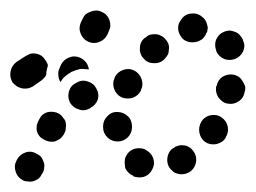

<svg xmlns="http://www.w3.org/2000/svg" viewBox="-28 -312 487 365"><path d="M55 -4Q53 -10 50 -14Q46 -18 41 -20Q31 -26 20 -22Q9 -18 4 -8L3 -6Q-2 4 2 15Q5 25 16 31Q20 33 26 33Q31 34 37 32Q42 30 46 27Q50 23 52 18L53 17Q56 12 56 6Q57 1 55 -4ZM211 -14Q209 -10 209 -4Q209 1 210 7Q212 12 216 16Q220 20 225 22V23Q236 27 246 24Q257 20 262 9Q267 -1 263 -12Q259 -22 249 -27L248 -28Q238 -32 227 -29Q216 -25 211 -14ZM293 5Q296 10 300 13Q304 17 309 18Q315 20 320 19Q325 19 330 16H331Q341 10 344 -1Q347 -11 342 -21Q339 -26 335 -30Q331 -33 326 -35Q320 -36 315 -36Q310 -35 305 -33L304 -32Q294 -27 291 -16Q288 -5 293 5ZM362 -42Q367 -39 372 -38Q378 -37 383 -38Q388 -39 393 -42Q398 -45 401 -50V-51Q407 -60 405 -71Q403 -82 393 -89Q389 -92 384 -93Q378 -94 373 -93Q367 -92 363 -89Q358 -86 355 -81Q349 -71 351 -60Q353 -49 362 -42ZM97 -79Q96 -84 92 -88Q89 -93 84 -96Q75 -101 63 -99Q52 -96 47 -86L46 -84Q40 -74 42 -63Q45 -52 55 -47Q60 -44 65 -43Q71 -42 76 -43Q81 -45 86 -48Q90 -51 93 -56L94 -58Q97 -63 97 -68Q98 -73 97 -79ZM223 -71V-72Q223 -77 221 -82Q219 -88 215 -91Q211 -95 206 -97Q201 -99 196 -99Q184 -100 176 -91Q168 -83 168 -72V-71V-70Q168 -59 176 -51Q184 -43 196 -43Q201 -43 206 -45Q211 -47 215 -51Q219 -55 221 -60Q223 -65 223 -71ZM155 -144Q150 -154 139 -157Q128 -161 118 -155L116 -154Q106 -149 103 -138Q100 -127 105 -117Q111 -107 122 -104Q132 -100 143 -106L144 -107Q154 -112 158 -123Q161 -134 155 -144ZM387 -127Q390 -123 395 -119Q399 -116 405 -115Q416 -113 425 -119Q435 -125 437 -137Q439 -143 438 -148Q436 -153 433 -158Q430 -163 426 -166Q421 -169 416 -170Q405 -172 395 -166Q386 -160 384 -149L383 -148Q382 -142 383 -137Q384 -132 387 -127ZM227 -178Q217 -183 206 -179Q195 -175 190 -165V-164Q185 -154 189 -143Q193 -132 203 -127Q213 -123 224 -126Q235 -130 240 -140V-141Q245 -151 241 -162Q237 -173 227 -178ZM52 -160 35 -148Q30 -145 25 -144Q19 -143 14 -144Q9 -145 4 -148Q0 -151 -4 -155Q-10 -165 -8 -176Q-6 -187 3 -194L20 -205Q25 -208 30 -210Q35 -211 41 -210Q46 -209 51 -206Q55 -203 58 -198Q60 -196 61 -193Q63 -190 63 -187Q61 -181 60 -174Q60 -172 60 -170Q59 -167 56 -164Q54 -162 52 -160ZM85 -182 88 -189Q93 -199 104 -203Q114 -207 125 -202Q131 -199 136 -193Q140 -187 141 -180Q133 -181 125 -181Q116 -179 107 -175L106 -174Q97 -169 91 -162Q89 -159 87 -156Q83 -162 83 -169Q82 -176 85 -182ZM293 -218Q294 -223 292 -229Q290 -234 286 -238Q283 -242 278 -244Q273 -247 267 -247Q262 -247 257 -246Q252 -244 248 -240H247Q238 -232 238 -221Q237 -209 245 -201Q252 -192 264 -192Q275 -191 283 -198L284 -199Q288 -203 291 -208Q293 -212 293 -218ZM419 -200Q429 -204 434 -214Q439 -225 434 -235V-236Q432 -241 428 -245Q425 -249 420 -251Q415 -253 409 -254Q404 -254 399 -252Q388 -248 383 -237Q379 -227 383 -216V-215Q387 -205 398 -200Q408 -196 419 -200ZM139 -233Q150 -228 160 -232Q171 -236 176 -246L179 -253Q184 -263 180 -274Q176 -285 166 -289Q161 -292 155 -292Q150 -292 145 -290Q139 -288 135 -285Q131 -281 129 -276L126 -270Q121 -259 125 -249Q129 -238 139 -233ZM344 -232H343Q338 -231 332 -232Q327 -233 322 -236Q318 -239 315 -244Q312 -249 311 -254Q309 -265 316 -274Q322 -284 333 -286H334Q346 -288 355 -281Q364 -275 366 -264Q367 -261 367 -258Q366 -255 366 -252Q364 -249 363 -246Q362 -244 361 -243Q358 -238 354 -236Q349 -233 344 -232Z"/></svg>

Font: FRB American Cursive Guidelines Dotted Ultra
Style: Bold Italic
Weight: 1000
Italic angle: -25°
Version: Version 2.0;Modular Font Editor K font №1